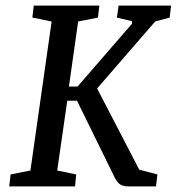

<svg xmlns="http://www.w3.org/2000/svg" viewBox="-20 -668 633 688"><path d="M13 0 18 -43 89 -57 165 -591 96 -605 101 -648H336L331 -605L260 -591L227 -358H258L453 -583V-592L399 -605L405 -648H593L588 -605L536 -591L328 -351L479 -60L544 -43L539 0H442Q421 0 410 -7.5Q399 -15 390 -34L256 -307H221L185 -57L253 -43L249 0Z"/></svg>

Font: Faustina Medium
Style: Italic
Weight: 500
Italic angle: -8°
Designer: Alfonso Garcia
Foundry: http://www.omnibus-type.com
Version: Version 1.200